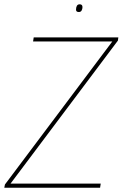

<svg xmlns="http://www.w3.org/2000/svg" viewBox="-40 -874 571 894"><path d="M-20 0 -17 -15 483 -681H114L117 -700H511L509 -685L9 -19H429L426 0ZM327 -818Q314 -818 314 -829Q314 -840 318 -847Q322 -854 331 -854Q344 -854 344 -841Q344 -832 340 -825Q336 -818 327 -818Z"/></svg>

Font: Georama Thin
Style: Italic
Weight: 100
Italic angle: -9°
Designer: Jean-Baptiste Levee
Foundry: Production Type
Version: Version 1.000